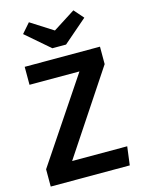

<svg xmlns="http://www.w3.org/2000/svg" viewBox="-135 -1006 805 1084"><g transform="rotate(-15 267.0 -464.0)"><path d="M485 0H23V-101L348 -586H56V-691H496V-589L177 -108H499ZM314 -752H234L95 -872L144 -928L274 -845L404 -928L453 -872Z"/></g></svg>

Font: Trujillo Medium
Style: Regular
Weight: 500
Designer: Fira Sans original fonts by bBox Type GmbH, Carrois Corporate GbR, & Edenspiekermann AG / Changes by Cristiano Sobral
Foundry: Fira Sans original fonts by bBox Type GmbH, Carrois Corporate GbR, & Edenspiekermann AG / Changes by Cristiano Sobral
Version: Version 4.301;October 17, 2021;FontCreator 14.0.0.2814 64-bi